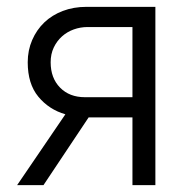

<svg xmlns="http://www.w3.org/2000/svg" viewBox="-20 -541 550 561"><path d="M171 -207Q123 -221 92 -258.5Q61 -296 61 -359Q61 -394 74 -424Q87 -454 109.5 -475.5Q132 -497 163.5 -509Q195 -521 233 -521H434V0H367V-198H239L107 0H30ZM367 -257V-462H236Q215 -462 195.5 -455Q176 -448 161 -434.5Q146 -421 137 -402Q128 -383 128 -359Q128 -313 155.5 -285Q183 -257 228 -257Z"/></svg>

Font: IngvarSans
Style: Regular
Weight: 400
Version: Version 1.000